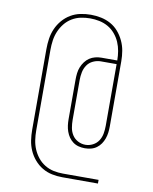

<svg xmlns="http://www.w3.org/2000/svg" viewBox="-92 -831 784 982"><g transform="rotate(10 300.0 -340.0)"><path d="M300 82Q273 82 246 76.5Q219 71 195.5 57Q172 43 154 22Q136 1 125 -24Q114 -49 110 -76Q106 -103 106 -131V-549Q106 -577 110 -604Q114 -631 125 -656Q136 -681 154 -702Q172 -723 195.5 -737Q219 -751 246 -756.5Q273 -762 300 -762Q327 -762 353.5 -756.5Q380 -751 403.5 -738Q427 -725 444.5 -704.5Q462 -684 473.5 -659.5Q485 -635 489.5 -608.5Q494 -582 494 -555V-216Q494 -200 492 -184Q490 -168 484.5 -152.5Q479 -137 470 -124Q461 -111 448 -101.5Q435 -92 419 -88Q403 -84 387 -84Q371 -84 355 -88Q339 -92 326 -101.5Q313 -111 304 -124Q295 -137 289.5 -152.5Q284 -168 282 -184Q280 -200 280 -216V-423Q280 -439 282 -455.5Q284 -472 290 -487Q296 -502 306 -515.5Q316 -529 329.5 -538Q343 -547 359 -551Q375 -555 391 -555H473Q473 -579 469 -603Q465 -627 455.5 -649Q446 -671 430 -690Q414 -709 393 -721Q372 -733 348 -738Q324 -743 300 -743Q275 -743 251 -738Q227 -733 205.5 -720Q184 -707 168.5 -687.5Q153 -668 143.5 -645.5Q134 -623 130.5 -598.5Q127 -574 127 -549V-131Q127 -106 130.5 -81.5Q134 -57 143.5 -34.5Q153 -12 168.5 7.5Q184 27 205.5 40Q227 53 251 58Q275 63 300 63H485V82ZM387 -102Q407 -102 425.5 -111.5Q444 -121 455 -138Q466 -155 469.5 -175.5Q473 -196 473 -216V-536H391Q371 -536 351.5 -527Q332 -518 320.5 -501Q309 -484 305 -463.5Q301 -443 301 -423V-216Q301 -196 304.5 -175.5Q308 -155 319 -138Q330 -121 348.5 -111.5Q367 -102 387 -102Z"/></g></svg>

Font: Iosevka HT Thin Extended
Style: Regular
Weight: 100
Width: 7
Monospace: yes
Designer: Belleve Invis
Foundry: Belleve Invis
Version: Version 32.3.0; ttfautohint (v1.8.4)